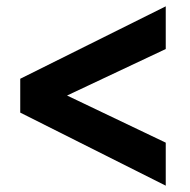

<svg xmlns="http://www.w3.org/2000/svg" viewBox="-20 -627 602 607"><path d="M504 -40V-176L192 -325L504 -472V-607L44 -378V-271Z"/></svg>

Font: Fixel Display Bold
Style: Bold
Weight: 700
Designer: AlfaBravo + MacPaw
Foundry: Kyrylo Tkachov, Marchela Mozhyna, Serhii Makarenko, Maria Weinstein, Zakhar Kryvoshyya
Version: Version 1.211